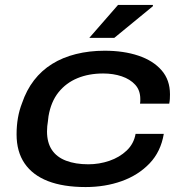

<svg xmlns="http://www.w3.org/2000/svg" viewBox="-20 -744 747 776"><path d="M326 12Q236 12 174 -12Q112 -36 79.5 -83.5Q47 -131 47 -201Q47 -236 52.5 -267.5Q58 -299 69 -327Q87 -380 117.5 -419.5Q148 -459 190.5 -485.5Q233 -512 287 -525.5Q341 -539 403 -539Q480 -539 539.5 -519Q599 -499 633 -460Q667 -421 667 -363Q667 -353 666.5 -344Q666 -335 664 -325H546Q547 -330 547 -335Q547 -340 547 -344Q547 -379 526.5 -401.5Q506 -424 472 -435.5Q438 -447 397 -447Q339 -447 293 -428Q247 -409 216.5 -371Q186 -333 176 -274Q175 -262 173.5 -252.5Q172 -243 171 -234Q170 -225 170 -213Q170 -168 189.5 -138.5Q209 -109 247 -94.5Q285 -80 337 -80Q381 -80 422 -94Q463 -108 492 -135.5Q521 -163 528 -203H642Q630 -131 584.5 -83.5Q539 -36 472 -12Q405 12 326 12ZM341 -591 457 -724H598V-719L442 -591Z"/></svg>

Font: Archivo Expanded Medium
Style: Italic
Weight: 500
Width: 7
Italic angle: -10°
Designer: Hector Gatti
Foundry: Omnibus-Type
Version: Version 2.001